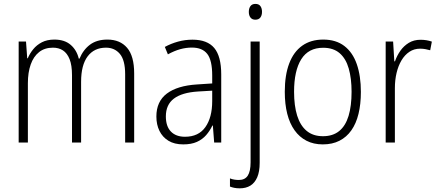

<svg xmlns="http://www.w3.org/2000/svg" viewBox="-20 -749 2302 1009"><path d="M544.4 -541Q610.8 -541 647.9 -497.8Q685.1 -454.6 685.1 -362.8V0H637.7V-358.4Q637.7 -432.6 610.1 -465.6Q582.5 -498.5 537.1 -498.5Q475.1 -498.5 440.7 -452.9Q406.2 -407.2 406.2 -319.3V0H358.4V-353.5Q358.4 -406.2 345.7 -438Q333 -469.7 310.8 -484.1Q288.6 -498.5 258.3 -498.5Q214.8 -498.5 185.5 -475.3Q156.2 -452.1 141.4 -410.2Q126.5 -368.2 126.5 -312V0H78.1V-530.8H116.7L123 -442.9H126Q136.7 -468.3 154.8 -490.5Q172.9 -512.7 200.2 -526.9Q227.5 -541 266.1 -541Q319.3 -541 351.3 -513.4Q383.3 -485.8 394 -440.9H397.9Q417 -487.3 452.9 -514.2Q488.8 -541 544.4 -541Z M991.7 -540.5Q1069.3 -540.5 1106 -496.8Q1142.6 -453.1 1142.6 -357.9V0H1105.5L1098.6 -89.4H1096.2Q1083 -61.5 1063.5 -39.1Q1043.9 -16.6 1014.9 -3.4Q985.8 9.8 942.9 9.8Q896.5 9.8 865.2 -9.3Q834 -28.3 817.9 -61.3Q801.8 -94.2 801.8 -136.7Q801.8 -215.8 856.9 -257.3Q912.1 -298.8 1015.1 -305.2L1095.2 -310.5V-352.1Q1095.2 -432.6 1069.1 -465.8Q1043 -499 988.3 -499Q958 -499 927 -490.5Q896 -481.9 862.3 -463.4L846.2 -502.4Q878.4 -520 915.5 -530.3Q952.6 -540.5 991.7 -540.5ZM1095.2 -272.5 1020 -268.1Q936 -262.7 893.8 -230.7Q851.6 -198.7 851.6 -137.2Q851.6 -85 878.2 -57.6Q904.8 -30.3 952.1 -30.3Q1023.4 -30.3 1059.3 -81.1Q1095.2 -131.8 1095.2 -217.8Z M1240.2 240.7Q1223.6 240.7 1210.7 238Q1197.8 235.4 1188.5 231.4V188.5Q1199.2 192.9 1210.9 194.8Q1222.7 196.8 1235.4 196.8Q1267.1 196.8 1282 174.1Q1296.9 151.4 1296.9 104V-530.8H1344.7V106.9Q1344.7 152.8 1331.8 182.6Q1318.8 212.4 1295.7 226.6Q1272.5 240.7 1240.2 240.7ZM1287.6 -686.5Q1287.6 -705.1 1296.1 -716.8Q1304.7 -728.5 1322.3 -728.5Q1340.3 -728.5 1348.6 -716.8Q1356.9 -705.1 1356.9 -687Q1356.9 -668 1348.1 -656.7Q1339.4 -645.5 1321.8 -645.5Q1305.2 -645.5 1296.4 -656.7Q1287.6 -668 1287.6 -686.5Z M1876.5 -266.1Q1876.5 -201.7 1864 -150.6Q1851.6 -99.6 1826.4 -64Q1801.3 -28.3 1763.9 -9.3Q1726.6 9.8 1676.3 9.8Q1627.9 9.8 1590.8 -9.3Q1553.7 -28.3 1528.1 -64.2Q1502.4 -100.1 1489.5 -151.1Q1476.6 -202.1 1476.6 -266.6Q1476.6 -354 1499.8 -415.3Q1522.9 -476.6 1568.1 -508.8Q1613.3 -541 1678.7 -541Q1745.6 -541 1789.6 -507.3Q1833.5 -473.6 1855 -411.9Q1876.5 -350.1 1876.5 -266.1ZM1525.4 -266.6Q1525.4 -193.4 1541.7 -141.1Q1558.1 -88.9 1591.8 -61Q1625.5 -33.2 1677.2 -33.2Q1729 -33.2 1762.5 -60.3Q1795.9 -87.4 1811.8 -139.9Q1827.6 -192.4 1827.6 -266.6Q1827.6 -336.9 1812.7 -388.9Q1797.9 -440.9 1764.9 -469.5Q1731.9 -498 1678.2 -498Q1601.1 -498 1563.2 -437.7Q1525.4 -377.4 1525.4 -266.6Z M2189.9 -540Q2205.6 -540 2220.7 -537.6Q2235.8 -535.2 2249.5 -530.3L2240.7 -484.9Q2229 -488.3 2215.8 -490.7Q2202.6 -493.2 2187.5 -493.2Q2156.2 -493.2 2131.6 -476.8Q2106.9 -460.4 2089.8 -431.6Q2072.8 -402.8 2064 -365.5Q2055.2 -328.1 2055.2 -285.6V0H2006.8V-530.8H2045.9L2052.2 -426.8H2055.7Q2065.9 -456.5 2084 -482.2Q2102.1 -507.8 2128.4 -523.9Q2154.8 -540 2189.9 -540Z"/></svg>

Font: Open Sans SemiCondensed Light
Style: Regular
Weight: 300
Width: 4
Designer: Monotype Design Team
Foundry: Monotype Imaging Inc.
Version: Version 3.000